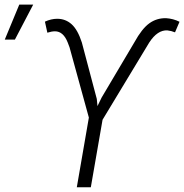

<svg xmlns="http://www.w3.org/2000/svg" viewBox="-95 -795 782 815"><path d="M0 0ZM475.6 -615.7Q507.3 -673.3 538.8 -696Q570.3 -718.8 610.4 -717.8Q640.6 -715.8 667 -702.6L647.9 -657.7Q632.3 -664.1 615.7 -666Q573.7 -668.5 538.6 -614.7L340.3 -286.6L290.5 0H231L282.2 -295.9L200.2 -594.2L192.4 -614.7Q173.8 -662.1 138.2 -662.1Q124.5 -662.1 106 -656.2L95.7 -703.1Q122.1 -715.3 147.9 -715.3Q183.1 -715.3 209 -692.1Q234.9 -668.9 252.4 -614.7L315.9 -375L318.8 -344.7L336.4 -380.9ZM-13.2 -775.4H45.9L-31.7 -627H-74.7Z"/></svg>

Font: Roboto Light
Style: Italic
Weight: 300
Italic angle: -12°
Designer: Google
Version: Version 2.134; 2016; ttfautohint (v1.6)